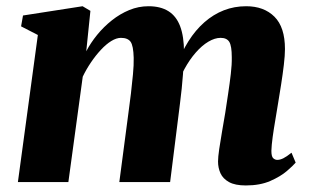

<svg xmlns="http://www.w3.org/2000/svg" viewBox="-20 -570 968 601"><path d="M263 -536 250 -409.5Q263.5 -435.5 284 -460.8Q304.5 -486 330 -506.2Q355.5 -526.5 384.5 -538.5Q413.5 -550.5 445 -550.5Q482.5 -550.5 507.2 -535Q532 -519.5 544 -487.5Q556 -455.5 556 -406.5Q556 -398.5 555.5 -388.5Q555 -378.5 553.8 -368Q552.5 -357.5 551.5 -348L531.5 -360.5Q547.5 -405.5 569.8 -440.8Q592 -476 620 -500.5Q648 -525 680.8 -537.8Q713.5 -550.5 750.5 -550.5Q806 -550.5 839 -517.8Q872 -485 872 -416.5Q872 -397 868.5 -367.2Q865 -337.5 860 -305.8Q855 -274 850.5 -247Q846.5 -222 841.8 -194.2Q837 -166.5 833.5 -141Q830 -115.5 829.5 -98Q829.5 -80 835.2 -74.8Q841 -69.5 848 -69.5Q856.5 -69.5 866.8 -74.5Q877 -79.5 892.5 -92L905.5 -61Q897.5 -51.5 877.8 -34.5Q858 -17.5 826 -3.5Q794 10.5 749.5 10.5Q716 10.5 697 0Q678 -10.5 670.2 -27.5Q662.5 -44.5 662.5 -64.5Q662.5 -78 666.2 -103.5Q670 -129 675.2 -159.2Q680.5 -189.5 685 -216.5Q689.5 -245.5 694.2 -277.2Q699 -309 702.5 -338.8Q706 -368.5 705.5 -391Q705.5 -426 697.8 -438.8Q690 -451.5 670.5 -451.5Q652.5 -451.5 632.2 -439.5Q612 -427.5 592.8 -405.5Q573.5 -383.5 557.5 -354.2Q541.5 -325 531.5 -290.5L555 -382Q554.5 -360.5 552.8 -338Q551 -315.5 548.8 -292.8Q546.5 -270 543.5 -247L512.5 0H353.5L382 -216.5Q386 -245.5 389.8 -276.8Q393.5 -308 396.2 -337.2Q399 -366.5 398.5 -389Q397.5 -427 388.8 -439.2Q380 -451.5 358.5 -451.5Q344.5 -451.5 328.2 -441.5Q312 -431.5 295.8 -414Q279.5 -396.5 264.8 -374.8Q250 -353 239 -330L194 0H36L98.5 -460.5L46 -487.5L52 -521.5L238.5 -550.5Z"/></svg>

Font: Merriweather 60pt Black
Style: Italic
Weight: 900
Italic angle: -7.8°
Version: Version 2.101